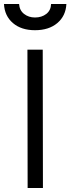

<svg xmlns="http://www.w3.org/2000/svg" viewBox="-54 -946 354 966"><path d="M84 -696H161L162 0H85ZM42 -926Q44 -894 67 -876Q90 -858 122 -858Q156 -858 179 -876Q202 -894 203 -926H280Q277 -866 234.5 -830Q192 -794 122 -794Q53 -794 11 -830Q-31 -866 -34 -926Z"/></svg>

Font: Panefresco 400wt
Style: Regular
Weight: 400
Foundry: Campivisivi & Chank Co
Version: Version 1.002